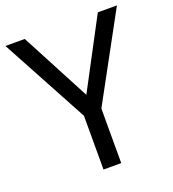

<svg xmlns="http://www.w3.org/2000/svg" viewBox="-131 -815 827 916"><g transform="rotate(-20 283.0 -357.0)"><path d="M283 -363 469 -714H566L328 -277V0H238V-273L0 -714H98Z"/></g></svg>

Font: ltelugu85
Style: Book
Weight: 400
Designer: Jelle Bosma - Monotype Design Team
Foundry: Monotype Imaging Inc.
Version: Version 2.003